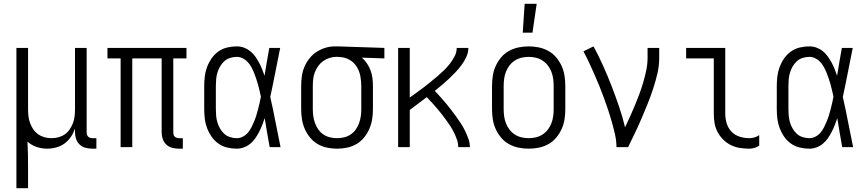

<svg xmlns="http://www.w3.org/2000/svg" viewBox="-20 -771 4540 1006"><path d="M66 215V-520H127V-200Q127 -181 129 -162.5Q131 -144 137.5 -126.5Q144 -109 154.5 -93.5Q165 -78 180 -67.5Q195 -57 213 -52Q231 -47 250 -47Q269 -47 287 -52Q305 -57 320 -67.5Q335 -78 345.5 -93.5Q356 -109 362.5 -126.5Q369 -144 371 -162.5Q373 -181 373 -200V-520H434V-77Q434 -71 436 -65Q438 -59 442 -55Q446 -51 452 -49Q458 -47 464 -47H485V8H464Q446 8 428.5 3.5Q411 -1 398 -13Q385 -25 379 -42Q373 -59 373 -77V-97Q365 -74 351.5 -54Q338 -34 318.5 -19.5Q299 -5 275 1.5Q251 8 227 8Q199 8 172 -1Q145 -10 124 -29Q126 5 126.5 39Q127 73 127 108V215Z M938 8H918Q900 8 882.5 3.5Q865 -1 852 -13Q839 -25 833 -42Q827 -59 827 -77V-465H673V0H612V-465H543V-520H957V-465H888V-77Q888 -71 889.5 -65Q891 -59 895.5 -55Q900 -51 906 -49Q912 -47 918 -47H938Z M1221 8Q1195 8 1170 2Q1145 -4 1124 -19Q1103 -34 1088.5 -55Q1074 -76 1065 -100Q1056 -124 1053 -149.5Q1050 -175 1050 -200V-320Q1050 -345 1053 -370.5Q1056 -396 1065 -420Q1074 -444 1088.5 -465Q1103 -486 1124 -501Q1145 -516 1170 -522Q1195 -528 1221 -528Q1240 -528 1258 -521.5Q1276 -515 1291 -503Q1306 -491 1317 -475.5Q1328 -460 1337 -443.5Q1346 -427 1353 -409.5Q1360 -392 1366 -374Q1372 -410 1378 -446.5Q1384 -483 1391 -520H1448Q1435 -456 1422.5 -391.5Q1410 -327 1396 -263Q1411 -198 1423.5 -132Q1436 -66 1450 0H1393Q1386 -38 1379.5 -76Q1373 -114 1367 -152Q1361 -134 1354 -116Q1347 -98 1338 -80.5Q1329 -63 1318 -47Q1307 -31 1292 -18.5Q1277 -6 1258.5 1Q1240 8 1221 8ZM1221 -47Q1237 -47 1252.5 -55Q1268 -63 1279 -76Q1290 -89 1297.5 -104Q1305 -119 1311.5 -134.5Q1318 -150 1323 -166Q1328 -182 1332 -198Q1336 -214 1340 -230.5Q1344 -247 1347 -264Q1344 -280 1340 -296Q1336 -312 1332 -327.5Q1328 -343 1322.5 -358.5Q1317 -374 1311 -389.5Q1305 -405 1297 -419.5Q1289 -434 1278 -446Q1267 -458 1252 -465.5Q1237 -473 1221 -473Q1203 -473 1185.5 -467.5Q1168 -462 1155 -450Q1142 -438 1133 -422.5Q1124 -407 1119 -390Q1114 -373 1112.5 -355.5Q1111 -338 1111 -320V-200Q1111 -182 1112.5 -164.5Q1114 -147 1119 -130Q1124 -113 1133 -97.5Q1142 -82 1155 -70Q1168 -58 1185.5 -52.5Q1203 -47 1221 -47Z M1746 8Q1719 8 1693 2.5Q1667 -3 1644 -16.5Q1621 -30 1604 -51Q1587 -72 1576.5 -96.5Q1566 -121 1562 -147Q1558 -173 1558 -200V-320Q1558 -346 1561.5 -371.5Q1565 -397 1575 -420.5Q1585 -444 1601 -464.5Q1617 -485 1638.5 -499Q1660 -513 1684.5 -520.5Q1709 -528 1735 -528H1750L1994 -520V-465L1876 -469Q1892 -455 1903.5 -437.5Q1915 -420 1922 -401Q1929 -382 1931.5 -361.5Q1934 -341 1934 -320V-200Q1934 -173 1930 -147Q1926 -121 1915.5 -96.5Q1905 -72 1888 -51Q1871 -30 1848 -16.5Q1825 -3 1799 2.5Q1773 8 1746 8ZM1746 -47Q1765 -47 1783.5 -51.5Q1802 -56 1817.5 -66.5Q1833 -77 1844 -92.5Q1855 -108 1861.5 -126Q1868 -144 1870.5 -162.5Q1873 -181 1873 -200V-320Q1873 -346 1868 -372.5Q1863 -399 1849 -421.5Q1835 -444 1811.5 -457.5Q1788 -471 1761 -472L1750 -473H1741Q1723 -473 1705 -467Q1687 -461 1672.5 -450.5Q1658 -440 1647 -424.5Q1636 -409 1629.5 -392Q1623 -375 1621 -356.5Q1619 -338 1619 -320V-200Q1619 -181 1621.5 -162.5Q1624 -144 1630.5 -126Q1637 -108 1648 -92.5Q1659 -77 1674.5 -66.5Q1690 -56 1708.5 -51.5Q1727 -47 1746 -47Z M2066 0V-520H2127V-260Q2145 -273 2164 -286.5Q2183 -300 2201 -314Q2219 -328 2237 -342.5Q2255 -357 2272.5 -372Q2290 -387 2306.5 -403Q2323 -419 2337 -437Q2351 -455 2362 -476Q2373 -497 2373 -520H2434Q2434 -496 2423.5 -473Q2413 -450 2398.5 -430.5Q2384 -411 2367 -393Q2350 -375 2332.5 -358.5Q2315 -342 2296 -326Q2277 -310 2258 -295Q2273 -279 2288 -262.5Q2303 -246 2317 -229Q2331 -212 2344.5 -194.5Q2358 -177 2371 -159Q2384 -141 2396 -122.5Q2408 -104 2417.5 -84Q2427 -64 2434.5 -43Q2442 -22 2442 0H2381Q2381 -20 2374.5 -38.5Q2368 -57 2359.5 -75Q2351 -93 2340 -109.5Q2329 -126 2317.5 -142Q2306 -158 2294 -173.5Q2282 -189 2269 -204Q2256 -219 2243 -233.5Q2230 -248 2216 -262Q2194 -245 2171.5 -228.5Q2149 -212 2127 -195V0Z M2750 8Q2723 8 2696.5 2.5Q2670 -3 2646.5 -16Q2623 -29 2605.5 -50Q2588 -71 2577 -95.5Q2566 -120 2562 -146.5Q2558 -173 2558 -200V-320Q2558 -347 2562 -373.5Q2566 -400 2577 -424.5Q2588 -449 2605.5 -470Q2623 -491 2646.5 -504Q2670 -517 2696.5 -522.5Q2723 -528 2750 -528Q2777 -528 2803.5 -522.5Q2830 -517 2853.5 -504Q2877 -491 2894.5 -470Q2912 -449 2923 -424.5Q2934 -400 2938 -373.5Q2942 -347 2942 -320V-200Q2942 -173 2938 -146.5Q2934 -120 2923 -95.5Q2912 -71 2894.5 -50Q2877 -29 2853.5 -16Q2830 -3 2803.5 2.5Q2777 8 2750 8ZM2750 -47Q2769 -47 2788 -51.5Q2807 -56 2823 -66.5Q2839 -77 2850.5 -92Q2862 -107 2869 -125Q2876 -143 2878.5 -162Q2881 -181 2881 -200V-320Q2881 -339 2878.5 -358Q2876 -377 2869 -395Q2862 -413 2850.5 -428Q2839 -443 2823 -453.5Q2807 -464 2788 -468.5Q2769 -473 2750 -473Q2731 -473 2712 -468.5Q2693 -464 2677 -453.5Q2661 -443 2649.5 -428Q2638 -413 2631 -395Q2624 -377 2621.5 -358Q2619 -339 2619 -320V-200Q2619 -181 2621.5 -162Q2624 -143 2631 -125Q2638 -107 2649.5 -92Q2661 -77 2677 -66.5Q2693 -56 2712 -51.5Q2731 -47 2750 -47ZM2719 -600 2729 -751H2792L2770 -600Z M3210 0Q3210 -33 3202.5 -66Q3195 -99 3186 -131Q3177 -163 3166.5 -194.5Q3156 -226 3144.5 -257.5Q3133 -289 3120.5 -320Q3108 -351 3094.5 -381.5Q3081 -412 3067 -442Q3053 -472 3037 -502L3090 -528Q3117 -478 3140.5 -425.5Q3164 -373 3184.5 -320Q3205 -267 3223.5 -213Q3242 -159 3255 -104Q3269 -133 3282 -162Q3295 -191 3307.5 -221Q3320 -251 3331 -281Q3342 -311 3351 -342Q3360 -373 3366.5 -404.5Q3373 -436 3373 -468V-520H3434V-468Q3434 -426 3424.5 -385.5Q3415 -345 3402 -305.5Q3389 -266 3373.5 -227.5Q3358 -189 3341.5 -150.5Q3325 -112 3307 -74.5Q3289 -37 3271 0Z M3905 8Q3880 8 3855.5 4Q3831 0 3809 -11Q3787 -22 3769 -40Q3751 -58 3739.5 -80Q3728 -102 3724 -126.5Q3720 -151 3720 -176V-465H3575V-520H3780V-176Q3780 -150 3787.5 -125Q3795 -100 3812.5 -81.5Q3830 -63 3855 -55Q3880 -47 3905 -47Q3919 -47 3933 -51Q3947 -55 3958 -63V-8Q3947 0 3933 4Q3919 8 3905 8Z M4221 8Q4195 8 4170 2Q4145 -4 4124 -19Q4103 -34 4088.5 -55Q4074 -76 4065 -100Q4056 -124 4053 -149.5Q4050 -175 4050 -200V-320Q4050 -345 4053 -370.5Q4056 -396 4065 -420Q4074 -444 4088.5 -465Q4103 -486 4124 -501Q4145 -516 4170 -522Q4195 -528 4221 -528Q4240 -528 4258 -521.5Q4276 -515 4291 -503Q4306 -491 4317 -475.5Q4328 -460 4337 -443.5Q4346 -427 4353 -409.5Q4360 -392 4366 -374Q4372 -410 4378 -446.5Q4384 -483 4391 -520H4448Q4435 -456 4422.5 -391.5Q4410 -327 4396 -263Q4411 -198 4423.5 -132Q4436 -66 4450 0H4393Q4386 -38 4379.5 -76Q4373 -114 4367 -152Q4361 -134 4354 -116Q4347 -98 4338 -80.5Q4329 -63 4318 -47Q4307 -31 4292 -18.5Q4277 -6 4258.5 1Q4240 8 4221 8ZM4221 -47Q4237 -47 4252.5 -55Q4268 -63 4279 -76Q4290 -89 4297.5 -104Q4305 -119 4311.5 -134.5Q4318 -150 4323 -166Q4328 -182 4332 -198Q4336 -214 4340 -230.5Q4344 -247 4347 -264Q4344 -280 4340 -296Q4336 -312 4332 -327.5Q4328 -343 4322.5 -358.5Q4317 -374 4311 -389.5Q4305 -405 4297 -419.5Q4289 -434 4278 -446Q4267 -458 4252 -465.5Q4237 -473 4221 -473Q4203 -473 4185.5 -467.5Q4168 -462 4155 -450Q4142 -438 4133 -422.5Q4124 -407 4119 -390Q4114 -373 4112.5 -355.5Q4111 -338 4111 -320V-200Q4111 -182 4112.5 -164.5Q4114 -147 4119 -130Q4124 -113 4133 -97.5Q4142 -82 4155 -70Q4168 -58 4185.5 -52.5Q4203 -47 4221 -47Z"/></svg>

Font: Iosevka Term Curly Light
Style: Regular
Weight: 300
Designer: Belleve Invis
Foundry: Belleve Invis
Version: Version 32.3.0